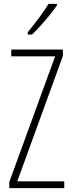

<svg xmlns="http://www.w3.org/2000/svg" viewBox="-20 -969 371 989"><path d="M311 0H28V-32L264 -679H38V-714H304V-681L69 -35H311ZM273 -941Q257 -917 234.5 -889.5Q212 -862 188 -835.5Q164 -809 145 -791H123V-803Q156 -843 181 -877Q206 -911 230 -949H273Z"/></svg>

Font: Noto Sans Malayalam ExtraCondensed ExtraLight
Style: Regular
Weight: 200
Width: 2
Designer: Jelle Bosma - Monotype Design Team
Foundry: Monotype Imaging Inc.
Version: Version 2.104; ttfautohint (v1.8.4.7-5d5b)